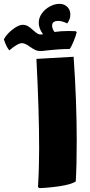

<svg xmlns="http://www.w3.org/2000/svg" viewBox="-152 -932 464 991"><path d="M2 -691Q-21 -708 -36 -709Q-57 -712 -104 -672Q-121 -693 -132 -729Q-118 -756 -87 -780Q-56 -804 -35 -804Q-20 -804 -8 -797Q4 -790 18 -777Q33 -763 43.5 -757.5Q54 -752 67 -755Q69 -755 70 -756Q48 -784 48 -815Q48 -840 64 -862.5Q80 -885 105 -898.5Q130 -912 154 -912Q174 -912 187 -903Q211 -887 211 -856Q211 -833 195 -811Q169 -824 149 -824Q117 -824 117 -800Q117 -784 129 -767Q162 -772 203 -772Q227 -772 239 -771L244 -766Q240 -748 227.5 -717.5Q215 -687 207 -679Q161 -680 67 -669Q46 -667 32.5 -673Q19 -679 2 -691ZM228 -639Q244 -410 244 -205Q244 -76 239 5Q214 20 159.5 28.5Q105 37 51 39L44 33Q50 -63 50 -165Q50 -357 36 -628Z"/></svg>

Font: Lalezar
Style: Regular
Weight: 400
Designer: Borna Izadpanah
Foundry: Borna Izadpanah
Version: Version 1.003;November 28, 2018;FontCreator 11.5.0.2421 64-b